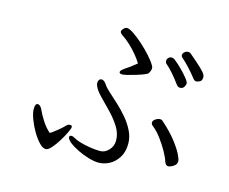

<svg xmlns="http://www.w3.org/2000/svg" viewBox="-101 -858 1202 1007"><g transform="rotate(15 500.0 -354.0)"><path d="M574 -551Q563 -570 544 -593Q525 -616 502 -637.5Q479 -659 457 -673Q444 -682 444 -691Q444 -696 452.5 -706Q461 -716 472 -716Q484 -716 508.5 -699.5Q533 -683 561 -658Q589 -633 613 -606Q637 -579 648 -559Q652 -554 652 -545Q652 -538 649 -530.5Q646 -523 642 -517Q639 -512 621.5 -505Q604 -498 581 -491Q558 -484 537.5 -479Q517 -474 509 -474Q493 -474 493 -483Q493 -492 512 -505Q527 -515 541.5 -525.5Q556 -536 574 -551ZM894 -539Q885 -539 878 -547Q858 -573 833.5 -599.5Q809 -626 792 -640Q785 -646 785 -653Q785 -663 794 -670.5Q803 -678 813 -678Q823 -678 830 -671Q875 -633 895 -613.5Q915 -594 919.5 -585.5Q924 -577 924 -570Q924 -550 911 -544.5Q898 -539 894 -539ZM820 -485Q808 -485 800 -496Q780 -524 757.5 -549.5Q735 -575 719 -588Q713 -594 713 -603Q713 -612 720 -619.5Q727 -627 737 -627Q746 -627 753 -622Q756 -620 771 -607Q786 -594 803.5 -576Q821 -558 834.5 -541Q848 -524 848 -515Q848 -507 841 -496Q834 -485 820 -485ZM509 5Q485 5 454 -4Q423 -13 393.5 -27.5Q364 -42 344.5 -57.5Q325 -73 325 -85Q325 -94 336 -94Q345 -94 356 -87Q369 -79 393.5 -72Q418 -65 447 -60.5Q476 -56 501 -56Q527 -56 547.5 -78Q568 -100 568 -130Q568 -169 545.5 -204.5Q523 -240 492 -272Q461 -304 434 -331.5Q407 -359 398 -381Q394 -389 394 -398Q394 -408 399 -414.5Q404 -421 412 -421Q426 -421 440 -400Q448 -387 470 -367Q492 -347 520 -321.5Q548 -296 574 -265.5Q600 -235 617 -201Q634 -167 634 -131Q634 -86 614.5 -55.5Q595 -25 566.5 -10Q538 5 509 5ZM911 -111Q911 -96 901.5 -87.5Q892 -79 881.5 -75Q871 -71 867 -71Q853 -71 846 -90Q839 -113 821.5 -144Q804 -175 781.5 -205Q759 -235 736 -253Q725 -261 725 -271Q725 -282 738 -290.5Q751 -299 763 -299Q771 -299 775 -295Q825 -251 855 -212.5Q885 -174 898 -147.5Q911 -121 911 -111ZM108 -182Q108 -209 122 -209Q137 -209 148 -184Q157 -163 177 -131.5Q197 -100 222 -79Q239 -90 261.5 -108.5Q284 -127 294 -138Q302 -148 315 -148Q325 -148 325 -138Q325 -131 314 -108Q303 -85 286.5 -58Q270 -31 252.5 -11.5Q235 8 223 8Q206 8 186.5 -12.5Q167 -33 149.5 -63Q132 -93 120.5 -123.5Q109 -154 108 -174Z"/></g></svg>

Font: Moon Stars Kai HW
Style: Regular
Weight: 400
Designer: GuiWonder
Version: Version 1.101